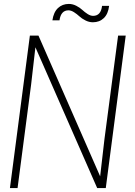

<svg xmlns="http://www.w3.org/2000/svg" viewBox="-20 -962 690 982"><path d="M502 -932.1H538.1Q533.2 -890.6 511 -869.4Q488.8 -848.1 455.1 -848.1Q435.5 -848.1 416.7 -857.7Q397.9 -867.2 385.7 -878.7Q373.5 -890.1 358.4 -899.7Q343.3 -909.2 330.1 -909.2Q291.5 -909.2 284.2 -857.9H248Q253.9 -899.4 276.4 -920.7Q298.8 -941.9 332 -941.9Q351.6 -941.9 370.1 -932.4Q388.7 -922.9 400.9 -911.4Q413.1 -899.9 428 -890.4Q442.9 -880.9 456.1 -880.9Q496.1 -880.9 502 -932.1ZM623 -779.8 521 0H477.1L161.1 -720.2L139.2 -529.8L69.8 0H30.8L132.8 -779.8H176.8L492.2 -60.1L514.2 -250L584 -779.8Z"/></svg>

Font: Cooper Hewitt
Style: Light Italic
Weight: 704
Designer: Village Type and Design LLC
Foundry: Cooper Hewitt Smithsonian Design Museum
Version: 1.000